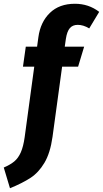

<svg xmlns="http://www.w3.org/2000/svg" viewBox="-95 -779 547 1020"><path d="M255 -573 249 -531H352L320 -425H235L184 -52Q172 34 141 86Q110 138 67 166Q24 194 -42 221L-75 111Q-40 96 -19 78.5Q2 61 15.5 30.5Q29 0 36 -50L87 -425H27L42 -531H102L109 -582Q120 -662 170 -710.5Q220 -759 303 -759Q376 -759 432 -716L379 -628Q348 -647 318 -647Q291 -647 276 -629.5Q261 -612 255 -573Z"/></svg>

Font: Fira Sans Extra Condensed
Style: Bold Italic
Weight: 700
Width: 3
Italic angle: -8°
Designer: Carrois Corporate & Edenspiekermann AG
Foundry: Carrois Corporate GbR & Edenspiekermann AG
Version: Version 4.203